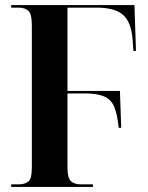

<svg xmlns="http://www.w3.org/2000/svg" viewBox="-20 -734 583 754"><path d="M24 0V-10H53Q77 -10 91 -21Q105 -32 105 -75V-635Q105 -680 91 -692Q77 -704 53 -704H24V-714H508L514 -534H504L501 -576Q496 -646 464 -675Q432 -704 359 -704H245V-377H451L456 -232H446Q441 -285 428.5 -314.5Q416 -344 388.5 -355.5Q361 -367 314 -367H245V-79Q245 -34 259 -22Q273 -10 297 -10H345V0Z"/></svg>

Font: Noto Serif Display Condensed
Style: Bold
Weight: 700
Width: 3
Designer: Monotype Design Team
Foundry: Monotype Imaging Inc.
Version: Version 2.009